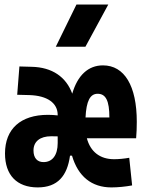

<svg xmlns="http://www.w3.org/2000/svg" viewBox="-20 -815 626 845"><path d="M146 9.8C233.9 9.8 275.9 -41 288.1 -129.9H296.9C323.7 -38.1 383.8 9.8 470.2 9.8C499.5 9.8 533.2 6.3 561.5 1L548.8 -120.6C527.3 -116.7 502.4 -114.3 481.9 -114.3C419.9 -114.3 377.9 -147.5 362.3 -206.5H579.1C581.1 -228 582 -254.9 582 -279.3C582 -437 527.8 -527.3 433.1 -527.3C368.2 -527.3 321.3 -483.4 297.9 -402.8C271 -476.6 209.5 -519 119.6 -521L65.4 -522.5L55.7 -397.9L109.9 -396.5C188 -394 233.9 -361.8 233.9 -309.1V-307.1C220.2 -308.6 206.1 -309.6 190.9 -309.6C70.8 -309.6 2 -247.6 2 -139.6C2 -44.4 54.2 9.8 146 9.8ZM225.6 -609.4H356L456.5 -794.9H316.4ZM233.9 -185.5C233.9 -132.3 210.9 -101.6 171.4 -101.6C143.6 -101.6 127.4 -120.1 127.4 -152.8C127.4 -191.9 155.8 -215.3 205.1 -215.3C215.3 -215.3 225.1 -215.3 233.9 -214.8ZM356.4 -297.9C359.9 -370.6 376.5 -402.3 409.7 -402.3C445.8 -402.3 461.4 -371.6 461.4 -297.9Z"/></svg>

Font: Cascadia Code
Style: Bold
Weight: 700
Monospace: yes
Designer: Aaron Bell
Foundry: Saja Typeworks
Version: Version 2404.023